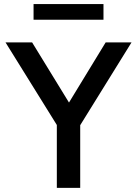

<svg xmlns="http://www.w3.org/2000/svg" viewBox="-20 -904 660 924"><path d="M253.5 0V-302.5L6.5 -700H134.5L312 -410.5L488.5 -700H613L366 -301.5V0ZM141.5 -809V-884.5H478V-809Z"/></svg>

Font: Geologica EX
Style: Regular
Weight: 400
Designer: Sindre Bremnes, Frode Helland
Foundry: Monokrom Skriftforlag AS
Version: Version 1.010;gftools[0.9.28]